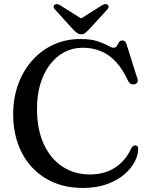

<svg xmlns="http://www.w3.org/2000/svg" viewBox="-20 -909 737 947"><path d="M661.5 -175.5Q661.5 -142.5 643 -108.5Q624.5 -74.5 589.5 -45.8Q554.5 -17 504 0.5Q453.5 18 389.5 18Q283 18 205.8 -28.8Q128.5 -75.5 86.8 -157.5Q45 -239.5 45 -345.5Q45 -426 69.8 -493.5Q94.5 -561 139.2 -611.2Q184 -661.5 244.2 -689Q304.5 -716.5 376 -716.5Q428 -716.5 460.5 -705.8Q493 -695 511.5 -684.2Q530 -673.5 539.5 -673.5Q551.5 -673.5 556.5 -682.5Q561.5 -691.5 566.8 -700.5Q572 -709.5 584 -709.5Q591.5 -709.5 596.5 -705Q601.5 -700.5 604.5 -689.5L658 -520Q661.5 -509.5 656.8 -502Q652 -494.5 641.5 -493Q632 -491.5 624.5 -495.5Q617 -499.5 612.5 -509Q585 -568.5 551.2 -604.5Q517.5 -640.5 477 -657Q436.5 -673.5 387.5 -673.5Q339 -673.5 298 -652Q257 -630.5 226.5 -590.8Q196 -551 179.2 -495.8Q162.5 -440.5 162.5 -372Q162.5 -269.5 196.5 -197Q230.5 -124.5 289.2 -86.5Q348 -48.5 422 -48.5Q495.5 -48.5 547.5 -82.2Q599.5 -116 626.5 -176Q631.5 -185.5 637 -189Q642.5 -192.5 649.5 -191.5Q655.5 -190.5 658.5 -186.8Q661.5 -183 661.5 -175.5ZM400 -805.5 276.5 -883Q259.5 -893.5 249.5 -885.5Q245 -882.5 244.5 -876.2Q244 -870 251 -862.5L343 -761Q353 -751.5 361 -745.8Q369 -740 380.5 -740Q392 -740 399.5 -745.8Q407 -751.5 416.5 -761L509.5 -862.5Q516 -870 515.8 -876.2Q515.5 -882.5 511 -885.5Q501 -893.5 483.5 -883L360 -805.5Z"/></svg>

Font: Fraunces 10pt
Style: Regular
Weight: 400
Version: Version 1.000;[b76b70a41]